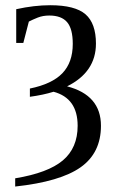

<svg xmlns="http://www.w3.org/2000/svg" viewBox="-20 -491 435 728"><path d="M93.3 -124V-155.3Q177.2 -172.4 216.6 -213.4Q255.9 -254.4 255.9 -324.7Q255.9 -381.8 234.4 -407Q212.9 -432.1 167 -432.1Q142.6 -432.1 123 -424.3Q103.5 -416.5 89.4 -409.2L68.4 -328.1H41.5V-456.1Q109.9 -471.2 170.4 -471.2Q264.6 -471.2 304.2 -436.8Q343.8 -402.3 343.8 -325.7Q343.8 -217.8 234.4 -163.6Q362.8 -130.4 362.8 -14.2Q362.8 88.9 285.6 143.3Q208.5 197.8 37.6 216.3V185.1Q162.1 164.6 218.3 117.2Q274.4 69.8 274.4 -14.2Q274.4 -118.7 183.1 -143.1Q144 -130.9 93.3 -124Z"/></svg>

Font: Times New Roman
Style: Regular
Weight: 400
Designer: Steve Matteson
Foundry: Ascender Corporation
Version: Version 2.00.3